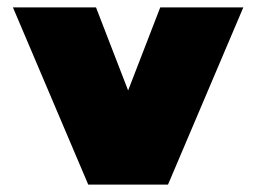

<svg xmlns="http://www.w3.org/2000/svg" viewBox="-20 -500 694 520"><path d="M15 -480H240L327 -255L414 -480H639L435 0H219Z"/></svg>

Font: Prompt Black
Style: Regular
Weight: 900
Designer: Katatrad Team
Foundry: CadsonDemak
Version: Version 1.000